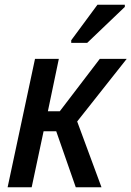

<svg xmlns="http://www.w3.org/2000/svg" viewBox="-20 -786 552 806"><path d="M12 0 127 -539H227L181 -319H231L399 -539H512L304 -276L406 0H298L216 -235H163L113 0ZM279 -617 389 -766H504V-757L346 -606H279Z"/></svg>

Font: Noto Sans SemiCondensed Medium
Style: Italic
Weight: 500
Width: 4
Italic angle: -12°
Designer: Monotype Design Team
Foundry: Monotype Imaging Inc.
Version: Version 2.013; ttfautohint (v1.8.4.7-5d5b)